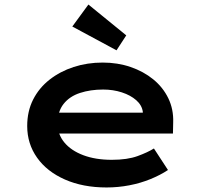

<svg xmlns="http://www.w3.org/2000/svg" viewBox="-20 -817 902 847"><path d="M450 10Q346 10 266.5 -25Q187 -60 143.5 -121.5Q100 -183 100 -261Q100 -326 126 -377.5Q152 -429 198.5 -465.5Q245 -502 305 -521.5Q365 -541 433 -541Q499 -541 556 -521.5Q613 -502 656 -467Q699 -432 722.5 -383.5Q746 -335 744 -277L743 -228H206L183 -320H626L610 -302V-324Q606 -353 581 -375Q556 -397 517.5 -409.5Q479 -422 435 -422Q379 -422 333 -407Q287 -392 260.5 -358.5Q234 -325 234 -272Q234 -225 263.5 -189Q293 -153 347 -132.5Q401 -112 473 -112Q542 -112 587 -128.5Q632 -145 659 -162L721 -67Q688 -45 644 -27Q600 -9 550.5 0.5Q501 10 450 10ZM494 -595 299 -700 370 -797 537 -661Z"/></svg>

Font: Lexend Tera SemiBold
Style: Regular
Weight: 600
Version: Version 1.007